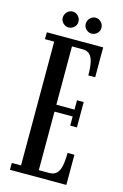

<svg xmlns="http://www.w3.org/2000/svg" viewBox="-126 -888 604 944"><g transform="rotate(15 176.0 -416.0)"><path d="M25.5 0V-35H72.5V-665H25.5V-700H312.5V-548H277.5Q277.5 -588.5 271.8 -614.5Q266 -640.5 252.8 -652.8Q239.5 -665 216.5 -665H163V-368H255.5V-415.5H289.5V-286.5H255.5V-333H163V-35H216.5Q239.5 -35 252.8 -47.8Q266 -60.5 271.8 -86.8Q277.5 -113 277.5 -153.5H312.5V0ZM239.5 -750.5Q223.5 -750.5 211.5 -762.2Q199.5 -774 199.5 -789.5Q199.5 -807 211.5 -819.2Q223.5 -831.5 239.5 -831.5Q255.5 -831.5 267.5 -819.2Q279.5 -807 279.5 -789.5Q279.5 -774 267.5 -762.2Q255.5 -750.5 239.5 -750.5ZM122 -750.5Q106.5 -750.5 94.5 -762.2Q82.5 -774 82.5 -789.5Q82.5 -807 94.5 -819.2Q106.5 -831.5 122 -831.5Q138.5 -831.5 150.5 -819.2Q162.5 -807 162.5 -789.5Q162.5 -774 150.5 -762.2Q138.5 -750.5 122 -750.5Z"/></g></svg>

Font: Imbue Thin 10pt Medium
Style: Regular
Weight: 500
Version: Version 1.102